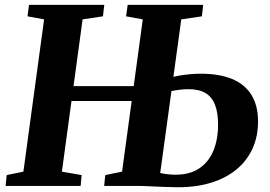

<svg xmlns="http://www.w3.org/2000/svg" viewBox="-20 -763 1108 788"><path d="M3 0 7.5 -44.5 76 -58.5 161 -683.5 93 -696 99 -743H408L402.5 -696L319 -683.5L234 -58.5L315 -44.5L311 0ZM247.5 -348.5V-409.5H585.5V-348.5ZM710 5.5Q687 5.5 656 4.2Q625 3 594.2 1.5Q563.5 0 541 0H407.5L412 -44.5L481 -58.5L566 -683.5L497.5 -696L504 -743H814L808.5 -696L724 -683.5L637.5 -53Q650.5 -50 667 -48Q683.5 -46 700.5 -46Q759 -46 797.8 -72Q836.5 -98 855.8 -144.5Q875 -191 875 -252Q875 -300.5 862.5 -332.8Q850 -365 823.5 -381Q797 -397 754 -397Q733.5 -397 711.8 -394Q690 -391 674 -388L680.5 -444.5Q695 -449 714.8 -452.5Q734.5 -456 757.5 -458.2Q780.5 -460.5 803.5 -460.5Q880 -460.5 932.2 -439Q984.5 -417.5 1011.8 -373.8Q1039 -330 1039 -264Q1039 -203.5 1016.8 -154Q994.5 -104.5 952 -68.8Q909.5 -33 848.5 -13.8Q787.5 5.5 710 5.5Z"/></svg>

Font: Merriweather 36pt ExtraBold
Style: Italic
Weight: 800
Italic angle: -7.8°
Version: Version 2.101